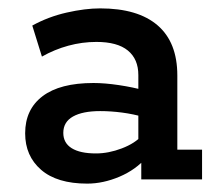

<svg xmlns="http://www.w3.org/2000/svg" viewBox="-20 -428 518 458"><path d="M188 10Q116 10 78 -23Q40 -56 40 -110Q40 -167 81.5 -198.5Q123 -230 203 -230Q230 -230 263.5 -225Q297 -220 326 -212L310 -201V-249Q310 -287 285 -307.5Q260 -328 210 -328Q176 -328 143 -319Q110 -310 80 -293L57 -367Q95 -388 139 -398Q183 -408 219 -408Q309 -408 356 -367.5Q403 -327 403 -248V-71H462V0H317V-64L330 -53Q304 -23 265 -6.5Q226 10 188 10ZM209 -62Q239 -62 270.5 -74Q302 -86 319 -105L310 -77V-174L326 -148Q298 -156 271 -159.5Q244 -163 219 -163Q177 -163 154 -150Q131 -137 131 -111Q131 -87 151 -74.5Q171 -62 209 -62Z"/></svg>

Font: Rokkitt Medium
Style: Regular
Weight: 500
Version: Version 3.103